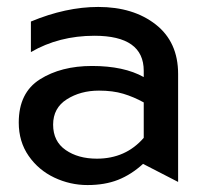

<svg xmlns="http://www.w3.org/2000/svg" viewBox="-20 -522 599 553"><path d="M259 -65Q205 -65 169 -90Q133 -115 133 -163Q133 -211 172.5 -236Q212 -261 265 -261Q305 -261 335 -252Q365 -243 394 -227V-125Q342 -65 259 -65ZM263 -502Q170 -502 69 -460V-372Q150 -419 252 -419Q394 -419 394 -318V-300Q337 -332 245 -332Q156 -332 95 -293.5Q34 -255 34 -169Q34 -114 62.5 -73Q91 -32 136.5 -10.5Q182 11 232 11Q282 11 320 -4Q358 -19 392 -50L493 2V-309Q493 -401 428.5 -451.5Q364 -502 263 -502Z"/></svg>

Font: Geom
Style: Regular
Weight: 400
Version: Version 1.102